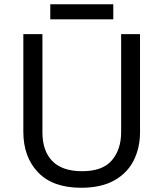

<svg xmlns="http://www.w3.org/2000/svg" viewBox="-20 -875 771 905"><path d="M640 -252Q640 -178 610 -118.5Q580 -59 518.5 -24.5Q457 10 362 10Q229 10 159.5 -62.5Q90 -135 90 -254V-714H180V-251Q180 -164 226.5 -116Q273 -68 367 -68Q464 -68 507.5 -119.5Q551 -171 551 -252V-714H640ZM514 -855V-784H217V-855Z"/></svg>

Font: Go Noto Current
Style: Regular
Weight: 400
Designer: Monotype Design Team
Foundry: Monotype Imaging Inc.
Version: Version 2.007; ttfautohint (v1.8) -l 8 -r 50 -G 200 -x 14 -D